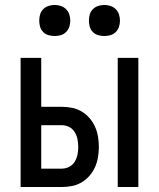

<svg xmlns="http://www.w3.org/2000/svg" viewBox="-20 -753 640 773"><path d="M454 0V-520H537V0ZM63 0V-520H146V-323H228Q249 -323 269.5 -319Q290 -315 308 -304.5Q326 -294 340 -278Q354 -262 362.5 -243Q371 -224 374.5 -203Q378 -182 378 -161Q378 -141 374.5 -120Q371 -99 362.5 -80Q354 -61 340 -45Q326 -29 308 -18.5Q290 -8 269.5 -4Q249 0 228 0ZM228 -74Q244 -74 258 -81Q272 -88 280.5 -101.5Q289 -115 292 -130.5Q295 -146 295 -161Q295 -177 292 -192.5Q289 -208 280.5 -221.5Q272 -235 258 -242Q244 -249 228 -249H146V-74ZM400 -608Q387 -608 375 -611.5Q363 -615 354 -624Q345 -633 341.5 -645Q338 -657 338 -670Q338 -683 341.5 -695Q345 -707 354 -716Q363 -725 375 -729Q387 -733 400 -733Q413 -733 425 -729Q437 -725 446 -716Q455 -707 459 -695Q463 -683 463 -670Q463 -657 459 -645Q455 -633 446 -624Q437 -615 425 -611.5Q413 -608 400 -608ZM200 -608Q187 -608 175 -611.5Q163 -615 154 -624Q145 -633 141.5 -645Q138 -657 138 -670Q138 -683 141.5 -695Q145 -707 154 -716Q163 -725 175 -729Q187 -733 200 -733Q213 -733 225 -729Q237 -725 246 -716Q255 -707 259 -695Q263 -683 263 -670Q263 -657 259 -645Q255 -633 246 -624Q237 -615 225 -611.5Q213 -608 200 -608Z"/></svg>

Font: Bmono
Style: Regular
Weight: 400
Monospace: yes
Designer: Belleve Invis
Foundry: Belleve Invis
Version: Version 11.2.2; ttfautohint (v1.8.2)